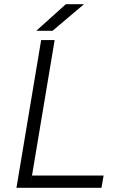

<svg xmlns="http://www.w3.org/2000/svg" viewBox="-20 -890 553 910"><path d="M58 0 175 -700H239L122 0ZM122 0 132 -58H471L461 0ZM152 -744 292 -870H378L229 -744Z"/></svg>

Font: Figtree Light Light
Style: Italic
Weight: 300
Italic angle: -9.5°
Version: Version 2.000